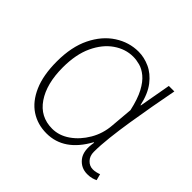

<svg xmlns="http://www.w3.org/2000/svg" viewBox="-138 -695 863 863"><g transform="rotate(45 293.5 -263.5)"><path d="M255 13Q198 13 154 -16Q110 -45 84.5 -103.5Q59 -162 59 -249Q59 -342 91 -407Q123 -472 175.5 -506Q228 -540 288 -540Q324 -540 359.5 -524Q395 -508 423 -472Q451 -436 464 -376H466L493 -527H528Q517 -470 506 -408.5Q495 -347 485.5 -287Q476 -227 470 -173.5Q464 -120 464 -79Q464 -53 479.5 -36.5Q495 -20 517 -20Q527 -20 537.5 -22.5Q548 -25 555 -28L563 2Q555 6 543 9.5Q531 13 514 13Q474 13 449.5 -18Q425 -49 436 -109H433Q366 13 255 13ZM258 -20Q302 -20 341.5 -47.5Q381 -75 408 -121Q435 -167 439 -222L448 -328Q435 -387 416 -422.5Q397 -458 374.5 -476.5Q352 -495 329.5 -501Q307 -507 287 -507Q238 -507 194.5 -477Q151 -447 124 -389.5Q97 -332 97 -249Q97 -145 139.5 -82.5Q182 -20 258 -20Z"/></g></svg>

Font: Noto Sans SC Thin
Style: Regular
Weight: 100
Designer: Ryoko NISHIZUKA 西塚涼子 (kana, bopomofo & ideographs); Paul D. Hunt (Latin, Greek & Cyrillic); Sandoll Communications 산돌커뮤니
Foundry: Adobe
Version: Version 2.004-H2;hotconv 1.0.118;makeotfexe 2.5.65603